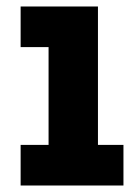

<svg xmlns="http://www.w3.org/2000/svg" viewBox="-20 -571 422 591"><path d="M281.5 -125H360V0H43.5V-125H129.5V-426H43.5V-551H281.5Z"/></svg>

Font: Hepta Slab
Style: Bold
Weight: 700
Designer: Michael LaGattuta
Foundry: Michael LaGattuta
Version: Version 1.100